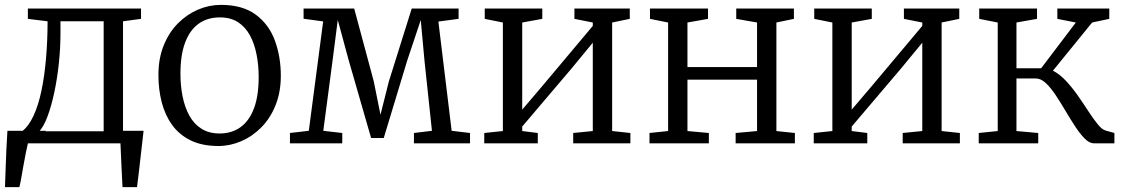

<svg xmlns="http://www.w3.org/2000/svg" viewBox="-22 -589 4615 789"><path d="M53.5 0V-49.5L69.5 -50Q96 -70.5 116 -113.8Q136 -157 148.5 -217.2Q161 -277.5 167.2 -350Q173.5 -422.5 173.5 -501.5L92.5 -511.5V-554H557.5V-511.5L483.5 -501.5V0ZM139.5 -49.5H404V-501.5H226.5V-453.5Q226.5 -391.5 219.8 -328.2Q213 -265 201 -208.8Q189 -152.5 173.2 -110.5Q157.5 -68.5 139.5 -49.5ZM-1.5 180Q0 141.5 1.2 103Q2.5 64.5 4.2 25.5Q6 -13.5 8.5 -51.5H167.5L94.5 -8.5Q89.5 12 84 39.8Q78.5 67.5 73.5 96Q68.5 124.5 64.5 147.2Q60.5 170 57.5 180ZM481.5 180Q480.5 157.5 479.2 135Q478 112.5 477 90Q476 67.5 475 45Q474 22.5 473 0L423.5 -51.5H568Q565.5 -28.5 562.8 -5.5Q560 17.5 557.5 40.8Q555 64 552.2 87.2Q549.5 110.5 546.8 133.8Q544 157 541 180Z M629 -280.5Q629 -349 650.8 -402.5Q672.5 -456 709.2 -493Q746 -530 791.8 -549.5Q837.5 -569 885.5 -569Q974.5 -569 1028.8 -529Q1083 -489 1107.5 -422.5Q1132 -356 1132 -278Q1132 -210 1110.2 -156.2Q1088.5 -102.5 1051.5 -65.2Q1014.5 -28 968.8 -8.5Q923 11 875.5 11Q808.5 11 761.2 -12.2Q714 -35.5 685 -76Q656 -116.5 642.5 -169Q629 -221.5 629 -280.5ZM880.5 -40.5Q930.5 -40.5 966.5 -66.5Q1002.5 -92.5 1021.8 -144Q1041 -195.5 1041 -271.5Q1041 -321 1032.2 -365.5Q1023.5 -410 1004.8 -444.2Q986 -478.5 955.8 -498Q925.5 -517.5 881.5 -517.5Q830.5 -517.5 794.2 -491.5Q758 -465.5 738.8 -414.2Q719.5 -363 719.5 -286.5Q719.5 -236.5 728.5 -192Q737.5 -147.5 756.5 -113.2Q775.5 -79 806.2 -59.8Q837 -40.5 880.5 -40.5Z M1169.5 0V-42.5L1247 -51.5L1306 -501L1225.5 -512V-554H1433.5L1514 -254.5L1541.5 -117.5L1576 -254.5L1670 -554H1862.5V-511.5L1779.5 -500.5L1834 -51.5L1909.5 -42.5V0H1679V-42.5L1753 -51.5L1722.5 -338.5L1707 -506.5L1651.5 -340.5L1555 -22H1503L1411 -341L1366 -507L1344.5 -339L1306.5 -51.5L1384.5 -42.5V0Z M1968 0V-42.5L2044.5 -50.5V-496.5L1970 -511.5V-554H2206.5V-511.5L2124 -496.5V-138.5L2204.5 -233L2414 -482.5V-496.5L2338.5 -511.5V-554H2566V-511.5L2493.5 -496.5V-50.5L2568.5 -42.5V0H2333.5V-42.5L2414 -50.5V-413.5L2325 -305.5L2124 -69V-50.5L2188 -42.5V0Z M2647 0V-42.5L2723.5 -50.5V-496.5L2649 -511.5V-554H2887.5V-511.5L2803 -496.5V-313.5H3089V-496.5L3003.5 -511.5V-554H3240.5V-511.5L3168.5 -496.5V-50.5L3244.5 -42.5V0H3001V-42.5L3089 -50.5V-261.5H2803V-50.5L2891 -42.5V0Z M3322 0V-42.5L3398.5 -50.5V-496.5L3324 -511.5V-554H3560.5V-511.5L3478 -496.5V-138.5L3558.5 -233L3768 -482.5V-496.5L3692.5 -511.5V-554H3920V-511.5L3847.5 -496.5V-50.5L3922.5 -42.5V0H3687.5V-42.5L3768 -50.5V-413.5L3679 -305.5L3478 -69V-50.5L3542 -42.5V0Z M4000 0V-42.5L4078 -50.5V-496.5L4002 -511.5V-554H4239.5V-511.5L4155 -496.5V-308.5H4256.5L4399 -496.5L4323 -511.5V-554H4536.5V-511.5L4466 -496.5L4305 -298.5Q4332.5 -284.5 4358 -257.2Q4383.5 -230 4406.8 -196.8Q4430 -163.5 4450.5 -132Q4471 -100.5 4488.8 -78.5Q4506.5 -56.5 4521.5 -52.5L4557.5 -42.5V0H4473.5Q4455 0 4435.8 -19.2Q4416.5 -38.5 4396.5 -69Q4376.5 -99.5 4356.5 -133.5Q4336.5 -167.5 4316.2 -198Q4296 -228.5 4275.8 -247.5Q4255.5 -266.5 4235 -266.5H4155V-50.5L4244.5 -42.5V0Z"/></svg>

Font: Merriweather 20pt Light
Style: Regular
Weight: 300
Version: Version 2.100